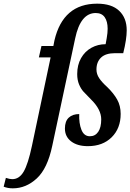

<svg xmlns="http://www.w3.org/2000/svg" viewBox="-145 -787 711 1047"><path d="M-125 231 -113 183Q-92 190 -78 190Q-40 190 -16 149Q8 108 29 9L131 -474H67L81 -536H146L152 -567Q199 -767 385 -767Q464 -767 505 -728Q546 -689 546 -622Q546 -573 527 -497H482Q431 -497 406 -473Q381 -449 381 -408Q381 -383 396 -360.5Q411 -338 440 -312Q475 -278 494 -244Q513 -210 513 -166Q513 -87 464 -38.5Q415 10 334 10Q277 10 243 -16Q209 -42 209 -86Q209 -126 230 -145.5Q251 -165 287 -165Q285 -115 299 -79.5Q313 -44 345 -44Q374 -44 390.5 -68Q407 -92 407 -136Q407 -190 352 -244Q324 -272 310 -287.5Q296 -303 286 -327Q276 -351 276 -383Q276 -433 297 -470Q318 -507 353.5 -526.5Q389 -546 431 -546Q432 -551 437 -579.5Q442 -608 442 -630Q442 -670 426 -693Q410 -716 377 -716Q294 -716 265 -578L140 8Q114 132 55.5 186Q-3 240 -75 240Q-103 240 -125 231Z"/></svg>

Font: Noto Serif CondSemiBold
Style: Italic
Weight: 600
Width: 3
Italic angle: -12°
Designer: Monotype Design Team
Foundry: Monotype Imaging Inc.
Version: Version 1.001